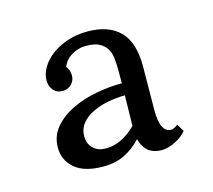

<svg xmlns="http://www.w3.org/2000/svg" viewBox="-61 -788 531 479"><g transform="rotate(-15 204.5 -548.0)"><path d="M249.5 -538.1Q227.1 -538.1 204.8 -533.7Q182.6 -529.3 164.8 -520.5Q147 -511.7 136 -498Q125 -484.4 125 -465.8Q125 -449.7 132.3 -440.2Q139.6 -430.7 148.2 -426.8Q156.7 -422.9 164.1 -422.9L170.9 -422.4Q191.4 -422.4 211.2 -432.4Q231 -442.4 248 -459.5ZM70.3 -624Q70.3 -641.1 80.1 -657.7Q89.8 -674.3 107.2 -687.3Q124.5 -700.2 148.2 -708.3Q171.9 -716.3 200.2 -716.3Q254.4 -716.3 283.2 -687.5Q312 -658.7 312 -596.7L311 -485.4V-481.9Q311 -453.1 318.4 -439.2Q325.7 -425.3 339.4 -425.3Q345.7 -425.3 356.9 -433.6L368.2 -414.6Q363.8 -408.7 356.7 -403.1Q349.6 -397.5 340.8 -392.8Q332 -388.2 322.5 -385.3Q313 -382.3 304.2 -382.3Q291 -382.3 281.5 -386Q272 -389.6 265.9 -395.8Q259.8 -401.9 256.1 -409.4Q252.4 -417 250.5 -424.8Q231.9 -404.3 207.8 -392.3Q183.6 -380.4 152.3 -380.4Q103.5 -380.4 78.9 -401.4Q54.2 -422.4 54.2 -454.6Q54.2 -484.9 72.5 -506.6Q90.8 -528.3 119.4 -542.2Q147.9 -556.2 182.6 -562.7Q217.3 -569.3 250 -569.3V-603.5Q250 -618.7 248.5 -633.1Q247.1 -647.5 240.7 -658.4Q234.4 -669.4 221.7 -676Q209 -682.6 186.5 -682.6Q177.2 -682.6 167.7 -679.9Q158.2 -677.2 149.9 -672.1Q141.6 -667 135.5 -659.9Q129.4 -652.8 126.5 -644.5Q134.8 -634.8 134.8 -620.1Q134.8 -615.2 133.1 -609.9Q131.3 -604.5 127.4 -599.9Q123.5 -595.2 117.4 -592Q111.3 -588.9 102.1 -588.9Q87.4 -588.9 78.9 -599.4Q70.3 -609.9 70.3 -624Z"/></g></svg>

Font: DimaThulth2
Style: Regular
Weight: 400
Designer: R.Balvardi
Foundry: R.Balvardi (R.Balvardi@gmail.com)
Version: Version 1.00;November 13, 2018;FontCreator 11.5.0.2427 64-bi